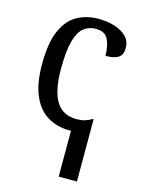

<svg xmlns="http://www.w3.org/2000/svg" viewBox="-118 -616 694 926"><g transform="rotate(15 228.5 -153.5)"><path d="M268 239V10H258Q199 10 151.5 -18Q104 -46 77 -106.5Q50 -167 50 -265Q50 -372 77.5 -433.5Q105 -495 152 -520.5Q199 -546 258 -546Q301 -546 338 -534.5Q375 -523 397.5 -500.5Q420 -478 420 -444Q420 -410 399.5 -396Q379 -382 335 -382Q335 -429 319.5 -462.5Q304 -496 258 -496Q223 -496 197.5 -476Q172 -456 158 -406Q144 -356 144 -266Q144 -158 176.5 -104.5Q209 -51 279 -51Q302 -51 320.5 -56.5Q339 -62 355 -72H359V239Z"/></g></svg>

Font: Noto Serif SemiCondensed
Style: Regular
Weight: 400
Width: 4
Designer: Monotype Design Team
Foundry: Monotype Imaging Inc.
Version: Version 2.013